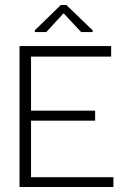

<svg xmlns="http://www.w3.org/2000/svg" viewBox="-20 -747 508 767"><path d="M58 0V-563H424V-521H104V-305H360V-265H104V-39H433V0ZM119 -619V-626L223 -727H245L350 -626V-619H304L235 -693H233L165 -619Z"/></svg>

Font: Darker Grotesque Light
Style: Regular
Weight: 400
Version: Version 1.000;gftools[0.9.28]